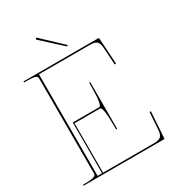

<svg xmlns="http://www.w3.org/2000/svg" viewBox="-223 -1085 1101 1212"><g transform="rotate(-30 327.5 -479.0)"><path d="M381.3 -819.8 374.5 -813 228 -946.8Q224.1 -950.7 229 -955.6Q233.4 -960 237.3 -955.6ZM24.9 0V-7.3H44.9Q77.1 -7.3 94.5 -11.7Q111.8 -16.1 116 -21.5Q120.1 -26.9 120.1 -35.6V-727.5Q120.1 -740.7 105.5 -746.6Q90.8 -752.4 44.9 -752.4H24.9V-759.8H569.8Q575.2 -759.8 575.2 -755.4L587.4 -565.4L577.6 -564.5L569.3 -691.4Q567.4 -724.1 553.2 -737.1Q539.1 -750 505.9 -750H132.3V-9.8H165V-379.9H357.4Q379.9 -379.9 379.9 -515.1V-544.9H387.7V-205.1H379.9V-234.9Q379.9 -370.1 357.4 -370.1H172.4V-9.8H545.9Q579.6 -9.8 593.3 -22.9Q606.9 -36.1 609.4 -68.4L617.7 -195.3L627.4 -194.3L615.2 -4.4Q615.2 0 609.9 0Z"/></g></svg>

Font: ZnikomitNo25
Style: Regular
Weight: 100
Designer: gluk
Foundry: gluk
Version: Version 0.56